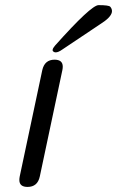

<svg xmlns="http://www.w3.org/2000/svg" viewBox="-20 -736 461 756"><path d="M136.7 -41Q127.9 0 88.4 0Q56.2 0 56.2 -27.3Q56.2 -33.7 57.6 -41L146.5 -460Q155.8 -501 194.8 -501Q227.1 -501 227.1 -473.6Q227.1 -467.3 225.6 -460ZM196.8 -556.6Q338.9 -715.8 368.2 -715.8Q408.2 -715.8 414.1 -709.5Q420.9 -701.7 420.9 -692.4Q420.9 -689.9 420.4 -687.5Q416 -666.5 373.5 -640.1Q228 -543 224.6 -540.5Q209.5 -529.8 199.2 -529.8Q192.4 -529.8 188 -535.2Q187 -536.6 187 -538.6Q187 -539.6 187.5 -541Q188.5 -546.9 196.8 -556.6Z"/></svg>

Font: inglobal
Style: Italic
Weight: 400
Italic angle: -12°
Designer: Andrey Kochetov, Denis Davydov, Evgeny Yurtaev
Foundry: inglobal
Version: Version 1.00 September 25, 2014, initial release